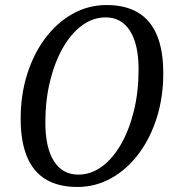

<svg xmlns="http://www.w3.org/2000/svg" viewBox="-20 -726 681 762"><path d="M287 16Q212 16 162 -14Q112 -44 87 -104.5Q62 -165 62 -255Q62 -350 88 -432Q114 -514 160.5 -575.5Q207 -637 269 -671.5Q331 -706 403 -706Q478 -706 528 -676Q578 -646 603 -586Q628 -526 628 -435Q628 -340 602 -258Q576 -176 529.5 -114.5Q483 -53 421 -18.5Q359 16 287 16ZM291 -33Q341 -33 384.5 -65Q428 -97 460.5 -154Q493 -211 511.5 -286.5Q530 -362 530 -450Q530 -550 496 -603.5Q462 -657 399 -657Q349 -657 305.5 -625Q262 -593 229.5 -536Q197 -479 178.5 -403.5Q160 -328 160 -240Q160 -140 194 -86.5Q228 -33 291 -33Z"/></svg>

Font: Platypi Light
Style: Italic
Weight: 300
Italic angle: -13°
Designer: David Sargent
Foundry: Bolt Cutter Type
Version: Version 1.200